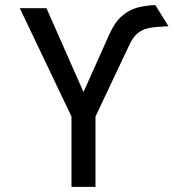

<svg xmlns="http://www.w3.org/2000/svg" viewBox="-20 -732 680 752"><path d="M260 0V-275.5L57.5 -700H162L307 -371.5L408 -597Q429 -644 456.2 -668.2Q483.5 -692.5 516.8 -701.8Q550 -711 588.5 -712L640 -629Q599.5 -628 571 -623.5Q542.5 -619 522.8 -604.8Q503 -590.5 488 -559L354 -275.5V0Z"/></svg>

Font: Overpass Mono Light Medium
Style: Regular
Weight: 500
Monospace: yes
Version: Version 4.000